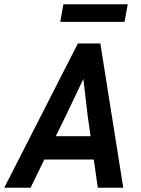

<svg xmlns="http://www.w3.org/2000/svg" viewBox="-45 -885 666 905"><path d="M416 0 397 -133H164L99 0H-25L322 -680H428L536 0ZM266 -341 218 -243H382L368 -341L348 -513ZM557 -865 542 -782H239L254 -865Z"/></svg>

Font: Inria Sans
Style: Bold Italic
Weight: 700
Italic angle: -10°
Designer: Black Foundry Team
Foundry: Black Foundry
Version: Version 1.2; ttfautohint (v1.8.3)